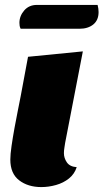

<svg xmlns="http://www.w3.org/2000/svg" viewBox="-20 -741 421 781"><path d="M148 20Q94 20 58 -7.5Q22 -35 22 -92Q22 -113 27 -147.5Q32 -182 39 -220.5Q46 -259 53 -293.5Q60 -328 64 -349L94 -510L317 -532L245 -160Q244 -152 242 -140.5Q240 -129 240 -118Q240 -98 252 -80.5Q264 -63 292 -61Q283 -33 260.5 -15Q238 3 208 11.5Q178 20 148 20ZM64 -624Q61 -630 60 -635.5Q59 -641 59 -648Q59 -676 78.5 -698.5Q98 -721 130 -721H377Q379 -713 380 -706Q381 -699 381 -692Q381 -659 359.5 -641.5Q338 -624 303 -624Z"/></svg>

Font: Sansita Swashed Light Black
Style: Regular
Weight: 900
Version: Version 1.003